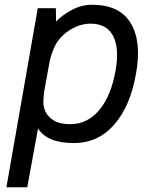

<svg xmlns="http://www.w3.org/2000/svg" viewBox="-20 -584 651 804"><path d="M365.2 -564Q481.4 -564 527.6 -486.8Q573.7 -409.7 549.8 -276.9Q526.4 -140.6 458.7 -62.7Q391.1 15.1 289.1 15.1Q178.2 15.1 139.2 -45.9L94.2 200.2H6.8L138.2 -549.8H213.9L214.8 -494.1Q244.1 -523.4 283.2 -543.7Q322.3 -564 365.2 -564ZM463.9 -289.1Q480.5 -380.9 453.9 -432.9Q427.2 -484.9 358.9 -484.9Q311 -484.9 266.1 -454.1Q221.2 -423.3 204.1 -377.9Q192.4 -350.6 187 -321.8L165 -201.2Q160.6 -168 162.1 -145Q166.5 -114.7 184.8 -95.9Q203.1 -77.1 225.1 -70.6Q247.1 -64 273.9 -64Q346.7 -64 396.2 -123.8Q445.8 -183.6 463.9 -289.1Z"/></svg>

Font: Stilu
Style: Italic
Weight: 400
Italic angle: -10°
Designer: Genilson Lima Santos
Foundry: Genilson Lima Santos
Version: Version 1.200;PS 001.200;hotconv 1.0.88;makeotf.lib2.5.64775